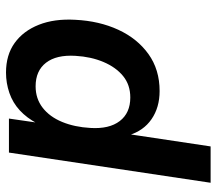

<svg xmlns="http://www.w3.org/2000/svg" viewBox="-62 -492 738 655"><g transform="rotate(-90 307.5 -165.0)"><path d="M11 184 114 -504H230L216 -407H213Q232 -443 258 -467Q284 -491 317.5 -502.5Q351 -514 387 -514Q447 -514 488 -484.5Q529 -455 550 -402Q571 -349 567 -278Q563 -196 533 -131Q503 -66 450 -28Q397 10 324 10Q268 10 228 -17.5Q188 -45 173 -96H177L135 184ZM302 -90Q345 -90 375 -114.5Q405 -139 423 -181.5Q441 -224 444 -277Q448 -342 420.5 -377.5Q393 -413 340 -413Q298 -413 267 -389Q236 -365 218.5 -322.5Q201 -280 198 -226Q194 -162 221.5 -126Q249 -90 302 -90Z"/></g></svg>

Font: Nunitoga
Style: Bold Italic
Weight: 700
Italic angle: -9°
Designer: Vernon Adams
Foundry: Vernon Adams
Version: Version 1.0